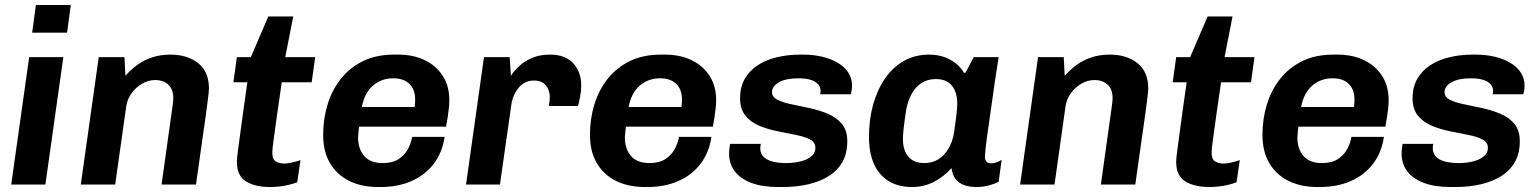

<svg xmlns="http://www.w3.org/2000/svg" viewBox="-20 -740 6170 770"><path d="M25 0 97 -511H234L162 0ZM109 -609 124 -720H264L249 -609Z M304 0 376 -511H479L483 -436Q503 -459 529 -478.5Q555 -498 589 -509.5Q623 -521 663 -521Q732 -521 775 -486.5Q818 -452 818 -385Q818 -378 816.5 -365Q815 -352 812 -327.5Q809 -303 803 -261Q797 -219 788 -155.5Q779 -92 766 0H628Q640 -88 648.5 -147Q657 -206 662 -243Q667 -280 670 -300.5Q673 -321 674 -330.5Q675 -340 675 -346Q675 -382 655 -400.5Q635 -419 602 -419Q575 -419 550 -404.5Q525 -390 507.5 -366Q490 -342 486 -312L442 0Z M1063 10Q1003 10 966.5 -12.5Q930 -35 930 -91Q930 -103 934 -134Q938 -165 944 -208.5Q950 -252 957 -304Q964 -356 972 -410H916L930 -511H986L1056 -674H1156L1124 -511H1244L1230 -410H1110Q1099 -336 1090.5 -275.5Q1082 -215 1077 -177Q1072 -139 1072 -129Q1072 -100 1087 -92Q1102 -84 1121 -84Q1132 -84 1152 -88.5Q1172 -93 1185 -98L1172 -9Q1159 -4 1139.5 1Q1120 6 1099.5 8Q1079 10 1063 10Z M1496 10Q1429 10 1379.5 -15Q1330 -40 1303 -86.5Q1276 -133 1276 -199Q1276 -264 1294 -322Q1312 -380 1347.5 -424.5Q1383 -469 1436 -495Q1489 -521 1561 -521H1577Q1637 -521 1683 -499Q1729 -477 1755.5 -436Q1782 -395 1782 -339Q1782 -326 1780.5 -309.5Q1779 -293 1776 -274Q1773 -255 1769 -232H1420Q1419 -221 1417.5 -209Q1416 -197 1416 -189Q1416 -143 1440.5 -114.5Q1465 -86 1515 -86Q1554 -86 1578.5 -102Q1603 -118 1616 -142.5Q1629 -167 1633 -191H1763Q1754 -128 1719 -82.5Q1684 -37 1629.5 -13.5Q1575 10 1507 10ZM1431 -311H1643Q1644 -320 1644.5 -327Q1645 -334 1645 -341Q1645 -381 1622 -403.5Q1599 -426 1557 -426Q1510 -426 1476 -397Q1442 -368 1431 -311Z M1849 0 1921 -511H2024L2029 -436Q2031 -440 2041.5 -453.5Q2052 -467 2071.5 -483Q2091 -499 2119.5 -510Q2148 -521 2186 -521Q2247 -521 2279 -486Q2311 -451 2311 -397Q2311 -375 2306.5 -352Q2302 -329 2298 -315H2181Q2183 -324 2184 -334Q2185 -344 2185 -350Q2185 -367 2178.5 -382.5Q2172 -398 2158 -407.5Q2144 -417 2121 -417Q2100 -417 2084 -408Q2068 -399 2057 -384.5Q2046 -370 2039 -352Q2032 -334 2030 -315L1985 0Z M2566 10Q2499 10 2449.5 -15Q2400 -40 2373 -86.5Q2346 -133 2346 -199Q2346 -264 2364 -322Q2382 -380 2417.5 -424.5Q2453 -469 2506 -495Q2559 -521 2631 -521H2647Q2707 -521 2753 -499Q2799 -477 2825.5 -436Q2852 -395 2852 -339Q2852 -326 2850.5 -309.5Q2849 -293 2846 -274Q2843 -255 2839 -232H2490Q2489 -221 2487.5 -209Q2486 -197 2486 -189Q2486 -143 2510.5 -114.5Q2535 -86 2585 -86Q2624 -86 2648.5 -102Q2673 -118 2686 -142.5Q2699 -167 2703 -191H2833Q2824 -128 2789 -82.5Q2754 -37 2699.5 -13.5Q2645 10 2577 10ZM2501 -311H2713Q2714 -320 2714.5 -327Q2715 -334 2715 -341Q2715 -381 2692 -403.5Q2669 -426 2627 -426Q2580 -426 2546 -397Q2512 -368 2501 -311Z M3100 10Q3036 10 2992 -7Q2948 -24 2926 -54Q2904 -84 2904 -123Q2904 -136 2905.5 -146.5Q2907 -157 2908 -163H3031Q3030 -156 3029.5 -152.5Q3029 -149 3029 -145Q3029 -123 3044 -109.5Q3059 -96 3083 -91Q3107 -86 3133 -86Q3152 -86 3172.5 -89Q3193 -92 3210 -99Q3227 -106 3238.5 -117.5Q3250 -129 3250 -147Q3250 -170 3228 -181Q3206 -192 3171.5 -199Q3137 -206 3099 -213.5Q3061 -221 3026.5 -235Q2992 -249 2970 -275.5Q2948 -302 2948 -346Q2948 -391 2967 -424Q2986 -457 3019 -478.5Q3052 -500 3096 -510.5Q3140 -521 3190 -521H3202Q3242 -521 3277.5 -512.5Q3313 -504 3340 -488Q3367 -472 3382 -449Q3397 -426 3397 -398Q3397 -386 3395.5 -377Q3394 -368 3392 -362H3269Q3270 -365 3270.5 -369Q3271 -373 3271 -375Q3271 -391 3260.5 -402.5Q3250 -414 3230.5 -420Q3211 -426 3182 -426Q3157 -426 3137.5 -422Q3118 -418 3104 -410Q3090 -402 3083 -392Q3076 -382 3076 -371Q3076 -351 3097.5 -340Q3119 -329 3153.5 -322Q3188 -315 3227 -306.5Q3266 -298 3300.5 -283.5Q3335 -269 3356.5 -243Q3378 -217 3378 -174Q3378 -125 3358.5 -90.5Q3339 -56 3304 -34Q3269 -12 3222 -1Q3175 10 3120 10Z M3638 10Q3582 10 3543.5 -14Q3505 -38 3485 -82.5Q3465 -127 3465 -191Q3465 -262 3482 -322Q3499 -382 3530.5 -427Q3562 -472 3606.5 -496.5Q3651 -521 3706 -521Q3753 -521 3790 -501Q3827 -481 3846 -448H3852L3885 -511H3985Q3978 -468 3970.5 -417Q3963 -366 3956 -315Q3949 -264 3942.5 -220.5Q3936 -177 3933 -148Q3930 -119 3930 -111Q3930 -98 3936.5 -91.5Q3943 -85 3955 -85Q3966 -85 3978 -89.5Q3990 -94 3997 -99L3985 -11Q3970 -3 3946.5 3.5Q3923 10 3897 10Q3866 10 3844.5 1.5Q3823 -7 3811 -24Q3799 -41 3796 -66Q3766 -32 3726 -11Q3686 10 3638 10ZM3687 -86Q3719 -86 3743 -101Q3767 -116 3783.5 -143.5Q3800 -171 3806 -208Q3814 -263 3816.5 -287Q3819 -311 3819 -323Q3819 -370 3797.5 -396.5Q3776 -423 3733 -423Q3699 -423 3674 -406Q3649 -389 3634 -359.5Q3619 -330 3613 -293Q3606 -244 3603.5 -220Q3601 -196 3601 -183Q3601 -137 3623 -111.5Q3645 -86 3687 -86Z M4071 0 4143 -511H4246L4250 -436Q4270 -459 4296 -478.5Q4322 -498 4356 -509.5Q4390 -521 4430 -521Q4499 -521 4542 -486.5Q4585 -452 4585 -385Q4585 -378 4583.5 -365Q4582 -352 4579 -327.5Q4576 -303 4570 -261Q4564 -219 4555 -155.5Q4546 -92 4533 0H4395Q4407 -88 4415.5 -147Q4424 -206 4429 -243Q4434 -280 4437 -300.5Q4440 -321 4441 -330.5Q4442 -340 4442 -346Q4442 -382 4422 -400.5Q4402 -419 4369 -419Q4342 -419 4317 -404.5Q4292 -390 4274.5 -366Q4257 -342 4253 -312L4209 0Z M4830 10Q4770 10 4733.5 -12.5Q4697 -35 4697 -91Q4697 -103 4701 -134Q4705 -165 4711 -208.5Q4717 -252 4724 -304Q4731 -356 4739 -410H4683L4697 -511H4753L4823 -674H4923L4891 -511H5011L4997 -410H4877Q4866 -336 4857.5 -275.5Q4849 -215 4844 -177Q4839 -139 4839 -129Q4839 -100 4854 -92Q4869 -84 4888 -84Q4899 -84 4919 -88.5Q4939 -93 4952 -98L4939 -9Q4926 -4 4906.5 1Q4887 6 4866.5 8Q4846 10 4830 10Z M5263 10Q5196 10 5146.5 -15Q5097 -40 5070 -86.5Q5043 -133 5043 -199Q5043 -264 5061 -322Q5079 -380 5114.5 -424.5Q5150 -469 5203 -495Q5256 -521 5328 -521H5344Q5404 -521 5450 -499Q5496 -477 5522.5 -436Q5549 -395 5549 -339Q5549 -326 5547.5 -309.5Q5546 -293 5543 -274Q5540 -255 5536 -232H5187Q5186 -221 5184.5 -209Q5183 -197 5183 -189Q5183 -143 5207.5 -114.5Q5232 -86 5282 -86Q5321 -86 5345.5 -102Q5370 -118 5383 -142.5Q5396 -167 5400 -191H5530Q5521 -128 5486 -82.5Q5451 -37 5396.5 -13.5Q5342 10 5274 10ZM5198 -311H5410Q5411 -320 5411.5 -327Q5412 -334 5412 -341Q5412 -381 5389 -403.5Q5366 -426 5324 -426Q5277 -426 5243 -397Q5209 -368 5198 -311Z M5797 10Q5733 10 5689 -7Q5645 -24 5623 -54Q5601 -84 5601 -123Q5601 -136 5602.5 -146.5Q5604 -157 5605 -163H5728Q5727 -156 5726.5 -152.5Q5726 -149 5726 -145Q5726 -123 5741 -109.5Q5756 -96 5780 -91Q5804 -86 5830 -86Q5849 -86 5869.5 -89Q5890 -92 5907 -99Q5924 -106 5935.5 -117.5Q5947 -129 5947 -147Q5947 -170 5925 -181Q5903 -192 5868.5 -199Q5834 -206 5796 -213.5Q5758 -221 5723.5 -235Q5689 -249 5667 -275.5Q5645 -302 5645 -346Q5645 -391 5664 -424Q5683 -457 5716 -478.5Q5749 -500 5793 -510.5Q5837 -521 5887 -521H5899Q5939 -521 5974.5 -512.5Q6010 -504 6037 -488Q6064 -472 6079 -449Q6094 -426 6094 -398Q6094 -386 6092.5 -377Q6091 -368 6089 -362H5966Q5967 -365 5967.5 -369Q5968 -373 5968 -375Q5968 -391 5957.5 -402.5Q5947 -414 5927.5 -420Q5908 -426 5879 -426Q5854 -426 5834.5 -422Q5815 -418 5801 -410Q5787 -402 5780 -392Q5773 -382 5773 -371Q5773 -351 5794.5 -340Q5816 -329 5850.5 -322Q5885 -315 5924 -306.5Q5963 -298 5997.5 -283.5Q6032 -269 6053.5 -243Q6075 -217 6075 -174Q6075 -125 6055.5 -90.5Q6036 -56 6001 -34Q5966 -12 5919 -1Q5872 10 5817 10Z"/></svg>

Font: Chivo SemiBold
Style: Italic
Weight: 600
Italic angle: -8.05°
Designer: Hector Gatti
Foundry: Omnibus-Type
Version: Version 2.002